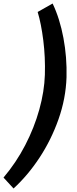

<svg xmlns="http://www.w3.org/2000/svg" viewBox="-166 -813 440 1091"><path d="M-146 196Q-74 111 -22.5 11.5Q29 -88 57.5 -191Q86 -294 89 -388Q92 -488 80 -583.5Q68 -679 48 -745L133 -793Q174 -707 194.5 -597Q215 -487 212 -374Q208 -253 166.5 -135.5Q125 -18 58.5 83Q-8 184 -89 258Z"/></svg>

Font: Radio Canada Condensed
Style: Bold Italic
Weight: 700
Width: 3
Italic angle: -12°
Designer: Charles Daoud, Etienne Aubert Bonn, Alexandre Saumier Demers, Jacques Le Bailly
Foundry: Radio-Canada
Version: Version 2.104; ttfautohint (v1.8.4.7-5d5b);gftools[0.9.28.de